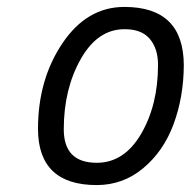

<svg xmlns="http://www.w3.org/2000/svg" viewBox="-20 -530 556 560"><path d="M262.2 -55.2Q342.3 -55.2 391.6 -139.6Q440.9 -224.1 440.9 -340.8Q440.9 -388.7 416.5 -417Q392.1 -445.3 342.8 -444.8Q264.6 -444.8 215.3 -357.4Q166 -270 166 -152.8Q166 -55.2 262.2 -55.2ZM342.8 -509.8Q515.6 -509.8 516.1 -339.8Q515.6 -247.1 486.3 -168Q457 -88.9 397.9 -39.6Q338.9 9.8 262.2 9.8Q91.3 9.8 90.8 -153.8Q90.8 -297.9 162.1 -403.8Q233.4 -509.8 342.8 -509.8Z"/></svg>

Font: TitilliumWeb-Italic
Style: Italic
Weight: 400
Italic angle: -13°
Version: Version 1.001;PS 57.000;hotconv 1.0.70;makeotf.lib2.5.55311